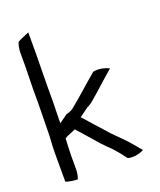

<svg xmlns="http://www.w3.org/2000/svg" viewBox="-127 -741 688 827"><g transform="rotate(-20 217.0 -327.0)"><path d="M32 -2C47 3 67 7 86 7C90 -3 94 -19 94 -35V-96C94 -122 96 -148 97 -173V-177C111 -186 131 -192 148 -200L151 -196C177 -166 205 -136 231 -105L239 -97C252 -82 270 -68 284 -50C297 -36 308 -20 319 -6C343 2 375 -6 393 -16C386 -25 376 -35 367 -47C344 -76 313 -104 287 -131L245 -178C225 -199 210 -219 189 -240L230 -270C243 -276 253 -283 263 -292C302 -325 339 -360 380 -395C363 -403 335 -412 307 -406C260 -367 216 -325 167 -286C160 -281 148 -276 138 -274H137C128 -267 117 -260 108 -253L98 -246V-258C98 -286 100 -316 100 -345V-410C100 -464 102 -515 102 -569V-661C86 -654 67 -647 49 -637C44 -625 40 -608 40 -590V-534C40 -483 37 -434 38 -383V-358C38 -318 36 -278 36 -238C36 -201 32 -169 32 -135ZM231 -105ZM284 -50Z"/></g></svg>

Font: SolarCharger
Style: 350
Weight: 300
Designer: Mew Too
Foundry: Cannot Into Space Fonts/KineticPlasma Fonts
Version: Version 1.100